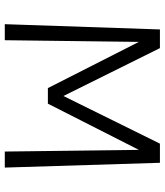

<svg xmlns="http://www.w3.org/2000/svg" viewBox="37 -725 688 802"><g transform="rotate(90 381.0 -324.0)"><path d="M181 -648 381 -245 580 -648H660L680 0H613L607 -488L606 -560L413 -180H348L155 -560L148 0H81L103 -648Z"/></g></svg>

Font: Gafata
Style: Regular
Weight: 400
Designer: Lautaro Hourcade
Foundry: Lautaro Hourcade
Version: Version 4.002; ttfautohint (v0.94.20-1c74) -l 7 -r 28 -G 0 -